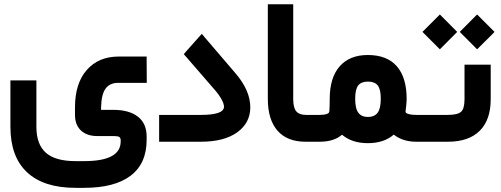

<svg xmlns="http://www.w3.org/2000/svg" viewBox="-20 -671 2374 909"><path d="M335 -162.1Q335 -276.4 390.9 -339.8Q446.8 -403.3 542 -403.3H654.8H674.3V-383.8L674.8 -298.3V-278.8H655.3H539.6Q500 -278.8 480 -251.7Q460 -224.6 458.5 -162.1V-150.9H517.1Q591.3 -150.9 632.8 -118.7Q674.3 -86.4 674.3 -23.9V-9.8Q674.3 103.5 598.4 160.9Q522.5 218.3 378.4 218.3H337.4Q187 218.3 108.2 144.8Q29.3 71.3 29.3 -70.8V-271V-290.5H48.8H132.8H152.3V-271V-70.8Q152.3 12.2 197 52Q241.7 91.8 337.4 91.8H378.4Q551.3 91.8 551.3 -1V-6.8Q551.3 -17.6 545.2 -22.2Q539.1 -26.9 517.1 -26.9H439.9Q391.6 -26.9 363.3 -53.2Q335 -79.6 335 -127Z M930.7 0H752.9H733.4V-19.5V-107.4V-127H752.9H931.2Q1040.5 -127 1040.5 -166Q1040.5 -178.7 1029.5 -199.5Q1018.6 -220.2 998 -244.1L861.3 -401.9L850.1 -414.6L861.3 -427.7L920.4 -494.1L935.5 -510.7L949.7 -493.7L1095.2 -323.7Q1165 -242.2 1165 -163.1Q1165 -89.4 1103.3 -44.7Q1041.5 0 930.7 0Z M1449.2 0H1426.8Q1339.4 0 1293.7 -52.5Q1248 -105 1248 -202.6V-631.3V-650.9H1267.6H1348.6H1368.2V-631.3V-202.1Q1368.2 -161.1 1382.6 -144Q1397 -127 1428.2 -127H1449.2Q1454.6 -127 1458 -106.4Q1461.4 -85.9 1461.4 -66.9V-61.5Q1461.4 -41.5 1458.3 -20.8Q1455.1 0 1449.2 0Z M1966.8 0H1951.2Q1886.7 0 1844.2 -33.7Q1797.9 6.8 1721.2 6.8Q1646.5 6.8 1599.1 -33.2Q1561 0 1493.7 0H1443.8Q1438 0 1434.8 -20.8Q1431.6 -41.5 1431.6 -61.5V-66.9Q1431.6 -85.9 1435.1 -106.4Q1438.5 -127 1443.8 -127H1492.7Q1512.7 -127 1523.4 -130.1Q1534.2 -133.3 1536.6 -137Q1539.1 -140.6 1539.6 -147.9Q1541 -169.4 1541 -202.6Q1541 -303.2 1588.1 -356.9Q1635.3 -410.6 1721.2 -410.6Q1812 -410.6 1858.6 -357.4Q1905.3 -304.2 1905.3 -201.7Q1905.3 -191.4 1903.8 -177.2Q1902.3 -163.1 1901.1 -153.1Q1899.9 -143.1 1899.9 -142.1Q1899.9 -139.2 1902.8 -136.2Q1905.8 -133.3 1918.2 -130.1Q1930.7 -127 1950.2 -127H1966.8Q1972.2 -127 1975.6 -106.4Q1979 -85.9 1979 -66.9V-61.5Q1979 -41.5 1975.8 -20.8Q1972.7 0 1966.8 0ZM1782.7 -203.6Q1782.7 -248.5 1768.3 -266.6Q1753.9 -284.7 1721.7 -284.7Q1690.4 -284.7 1676 -266.6Q1661.6 -248.5 1661.6 -203.6Q1661.6 -156.7 1676.8 -137Q1691.9 -117.2 1722.2 -117.2Q1752.4 -117.2 1767.6 -137Q1782.7 -156.7 1782.7 -203.6Z M1961.9 -127H2100.1Q2146 -127 2162.6 -141.6Q2179.2 -156.2 2179.2 -201.7V-345.2V-364.7H2198.7H2283.7H2303.2V-345.2V-201.2Q2303.2 -103.5 2251.2 -51.8Q2199.2 0 2100.6 0H1961.9Q1956.1 0 1952.9 -20.8Q1949.7 -41.5 1949.7 -61.5V-66.9Q1949.7 -85.9 1953.1 -106.4Q1956.5 -127 1961.9 -127ZM2156.7 -520 2238.8 -602.5 2321.3 -520Q2318.4 -517.1 2315.4 -513.7Q2309.1 -507.3 2281.2 -479.7Q2253.4 -452.1 2238.8 -437.5ZM1980 -520 2062.5 -602.5 2144.5 -520 2062.5 -437.5Z"/></svg>

Font: Shabnam WOL
Style: Bold-WOL
Weight: 700
Foundry: DejaVu fonts team - Redesigned by Saber Rastikerdar - Based on Vazir font
Version: Version 5.0.0